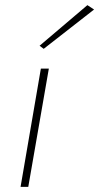

<svg xmlns="http://www.w3.org/2000/svg" viewBox="-20 -727 386 747"><path d="M139 -460 60 0H90L170 -460ZM346 -690 320 -707 134 -549 150 -537Z"/></svg>

Font: Jost* 200 Thin Italic
Style: Italic
Weight: 200
Italic angle: -10°
Version: Version 3.200; ttfautohint (v0.97) -l 8 -r 50 -G 200 -x 14 -